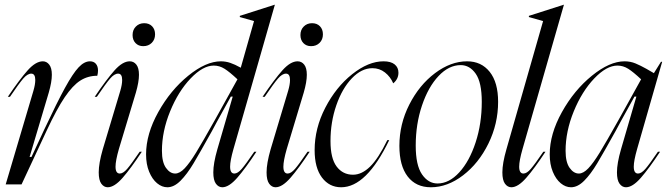

<svg xmlns="http://www.w3.org/2000/svg" viewBox="-20 -779 2821 811"><path d="M129 -441Q129 -468 112 -468Q96 -468 78 -447Q60 -426 22 -370H13Q63 -444 97 -482Q131 -520 161 -520Q177 -520 188 -506Q199 -492 199 -463Q199 -433 186 -388L105 -116H113L167 -232Q221 -347 254.5 -408Q288 -469 312 -494.5Q336 -520 360 -520Q376 -520 385 -509.5Q394 -499 394 -481Q394 -471 391 -459Q351 -459 319 -438.5Q287 -418 253.5 -368.5Q220 -319 177 -227L71 0H4L121 -395Q129 -422 129 -441Z M528 -520Q545 -520 556 -506Q567 -492 567 -463Q567 -433 554 -388L482 -149Q468 -100 468 -75Q468 -46 486 -46Q500 -46 517 -65.5Q534 -85 570 -138H579Q533 -68 498 -28Q463 12 435 12Q419 12 408 -3Q397 -18 397 -51Q397 -89 414 -148L488 -395Q496 -422 496 -441Q496 -468 479 -468Q463 -468 445 -447Q427 -426 389 -370H380Q430 -444 464 -482Q498 -520 528 -520ZM540 -631Q540 -653 554 -667Q568 -681 589 -681Q610 -681 622.5 -668Q635 -655 635 -634Q635 -612 621 -598Q607 -584 585 -584Q565 -584 552.5 -597Q540 -610 540 -631Z M952 -75Q952 -46 970 -46Q984 -46 1001 -65.5Q1018 -85 1054 -138H1063Q1017 -68 982 -28Q947 12 919 12Q903 12 892 -3Q881 -18 881 -51Q881 -89 898 -148L963 -371H955L897 -266L875 -225Q825 -135 797.5 -89Q770 -43 742.5 -15.5Q715 12 687 12Q664 12 643.5 -5Q623 -22 610 -53.5Q597 -85 597 -127Q597 -213 648.5 -305.5Q700 -398 775 -459Q850 -520 913 -520Q933 -520 952.5 -513.5Q972 -507 997 -493L1053 -690L993 -707V-712L1140 -759H1141L1072 -518L966 -149Q952 -100 952 -75ZM720 -46Q739 -46 760 -68Q781 -90 808.5 -135Q836 -180 887 -271L983 -444Q950 -475 928.5 -488.5Q907 -502 883 -502Q837 -502 785 -447.5Q733 -393 698.5 -308.5Q664 -224 664 -142Q664 -94 681 -70Q698 -46 720 -46Z M1237 -520Q1254 -520 1265 -506Q1276 -492 1276 -463Q1276 -433 1263 -388L1191 -149Q1177 -100 1177 -75Q1177 -46 1195 -46Q1209 -46 1226 -65.5Q1243 -85 1279 -138H1288Q1242 -68 1207 -28Q1172 12 1144 12Q1128 12 1117 -3Q1106 -18 1106 -51Q1106 -89 1123 -148L1197 -395Q1205 -422 1205 -441Q1205 -468 1188 -468Q1172 -468 1154 -447Q1136 -426 1098 -370H1089Q1139 -444 1173 -482Q1207 -520 1237 -520ZM1249 -631Q1249 -653 1263 -667Q1277 -681 1298 -681Q1319 -681 1331.5 -668Q1344 -655 1344 -634Q1344 -612 1330 -598Q1316 -584 1294 -584Q1274 -584 1261.5 -597Q1249 -610 1249 -631Z M1600 -520Q1631 -520 1647 -507Q1663 -494 1663 -472Q1663 -445 1641 -427Q1629 -455 1606 -473Q1583 -491 1553 -491Q1507 -491 1466 -448Q1425 -405 1400.5 -334Q1376 -263 1376 -183Q1376 -110 1402 -75.5Q1428 -41 1471 -41Q1508 -41 1543 -75Q1578 -109 1616 -187H1624Q1528 12 1421 12Q1371 12 1340 -29Q1309 -70 1309 -145Q1309 -237 1354 -324Q1399 -411 1467.5 -465.5Q1536 -520 1600 -520Z M1800 12Q1737 12 1702 -33.5Q1667 -79 1667 -163Q1667 -255 1709 -337.5Q1751 -420 1817.5 -470Q1884 -520 1953 -520Q2013 -520 2048.5 -475.5Q2084 -431 2084 -349Q2084 -256 2043 -172.5Q2002 -89 1936 -38.5Q1870 12 1800 12ZM1828 -4Q1877 -4 1920 -51Q1963 -98 1989 -177.5Q2015 -257 2015 -349Q2015 -431 1989.5 -467.5Q1964 -504 1926 -504Q1876 -504 1832.5 -458Q1789 -412 1762.5 -333.5Q1736 -255 1736 -164Q1736 -81 1762.5 -42.5Q1789 -4 1828 -4Z M2274 -690 2214 -707V-712L2361 -759H2362L2187 -149Q2173 -100 2173 -75Q2173 -46 2191 -46Q2205 -46 2222 -65.5Q2239 -85 2275 -138H2284Q2238 -68 2203 -28Q2168 12 2140 12Q2124 12 2113 -3Q2102 -18 2102 -51Q2102 -89 2119 -148Z M2592 -271 2688 -444Q2655 -475 2633.5 -488.5Q2612 -502 2588 -502Q2542 -502 2490 -447.5Q2438 -393 2403.5 -308.5Q2369 -224 2369 -142Q2369 -94 2386 -70Q2403 -46 2425 -46Q2444 -46 2465 -68Q2486 -90 2513.5 -135Q2541 -180 2592 -271ZM2618 -520Q2643 -520 2664.5 -511Q2686 -502 2710 -488.5Q2734 -475 2742 -470L2772 -518H2777L2671 -149Q2657 -100 2657 -75Q2657 -46 2675 -46Q2689 -46 2706 -65.5Q2723 -85 2759 -138H2768Q2722 -68 2687 -28Q2652 12 2624 12Q2608 12 2597 -3Q2586 -18 2586 -51Q2586 -89 2603 -148L2668 -371H2660L2602 -266L2580 -225Q2530 -135 2502.5 -89Q2475 -43 2447.5 -15.5Q2420 12 2392 12Q2369 12 2348.5 -5Q2328 -22 2315 -53.5Q2302 -85 2302 -127Q2302 -213 2353.5 -305.5Q2405 -398 2480 -459Q2555 -520 2618 -520Z"/></svg>

Font: Nyght Serif Light Italic
Style: Regular
Weight: 300
Italic angle: -16°
Designer: Maksym Kobuzan
Version: Version 0.410